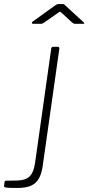

<svg xmlns="http://www.w3.org/2000/svg" viewBox="-127 -762 438 952"><path d="M86 52Q81 93 68 119Q55 145 29.5 157.5Q4 170 -41 170Q-86 170 -97 168Q-108 166 -107 160L-104 139Q-103 136 -102 135Q-101 134 -98 134L-40 133Q0 132 20 112.5Q40 93 47 45L127 -521Q128 -526 130 -528Q132 -530 137 -530H159Q164 -530 166 -527Q168 -524 167 -519L86 52ZM230 -651 178 -699Q171 -705 169.5 -704Q168 -703 159 -697L90 -649Q84 -645 81.5 -644.5Q79 -644 74 -644H37Q32 -644 31 -647.5Q30 -651 35 -655L145 -734Q150 -738 154.5 -740Q159 -742 166 -742H184Q190 -742 193 -738.5Q196 -735 199 -733L286 -653Q291 -649 291 -646.5Q291 -644 285 -644H244Q240 -644 237 -646Q234 -648 230 -651Z"/></svg>

Font: Libre Franklin Thin
Style: Italic
Weight: 100
Italic angle: -8°
Designer: Pablo Impallari, Rodrigo Fuenzalida, Nhung Nguyen
Foundry: Impallari Type
Version: Version 3.000